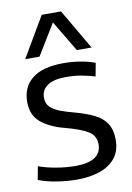

<svg xmlns="http://www.w3.org/2000/svg" viewBox="-89 -846 629 912"><g transform="rotate(-10 225.5 -390.0)"><path d="M23 -21 35 -85Q69 -72 118 -63.5Q167 -55 211 -55Q337 -55 337 -138Q337 -180 301 -201.5Q265 -223 192 -242Q122 -260 80 -295Q38 -330 38 -394Q38 -466 88.5 -506Q139 -546 239 -546Q283 -546 322.5 -539Q362 -532 391 -521L379 -457Q350 -466 315.5 -472.5Q281 -479 239 -479Q180 -479 150 -458Q120 -437 120 -401Q120 -372 137 -355Q154 -338 184.5 -326.5Q215 -315 254 -305Q305 -291 342.5 -273Q380 -255 400.5 -224.5Q421 -194 421 -145Q421 -91 393.5 -57Q366 -23 318.5 -6.5Q271 10 210 10Q159 10 110 2Q61 -6 23 -21ZM64 -596 178 -790H271L384 -596H313L224 -745L133 -596Z"/></g></svg>

Font: Georama
Style: Regular
Weight: 400
Designer: Jean-Baptiste Levee
Foundry: Production Type
Version: Version 1.000